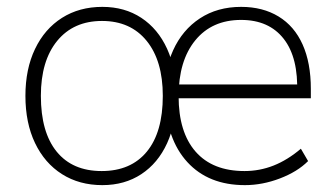

<svg xmlns="http://www.w3.org/2000/svg" viewBox="-20 -532 976 559"><path d="M278 7Q211 7 160.5 -25Q110 -57 82 -115.5Q54 -174 54 -253Q54 -331 82 -389.5Q110 -448 160.5 -480Q211 -512 278 -512Q343 -512 391.5 -480Q440 -448 466.5 -390Q493 -332 493 -253Q493 -173 466.5 -115Q440 -57 391.5 -25Q343 7 278 7ZM276 -34Q361 -34 407.5 -90.5Q454 -147 454 -253Q454 -355 407 -413Q360 -471 277 -471Q194 -471 146.5 -413Q99 -355 99 -253Q99 -147 145 -90.5Q191 -34 276 -34ZM693 7Q587 7 525.5 -60Q464 -127 460 -248Q457 -326 484 -385.5Q511 -445 562 -478.5Q613 -512 682 -512Q745 -512 791 -484Q837 -456 861 -402.5Q885 -349 885 -273V-246H480L479 -286H862L845 -261Q849 -364 806 -419Q763 -474 682 -474Q597 -474 548.5 -414.5Q500 -355 500 -252Q500 -147 549.5 -90.5Q599 -34 692 -34Q736 -34 776.5 -50Q817 -66 856 -99L877 -63Q846 -32 795 -12.5Q744 7 693 7Z"/></svg>

Font: Muli ExtraLight
Style: Regular
Weight: 250
Designer: Vernon Adams
Foundry: Vernon Adams
Version: Version 2.100; ttfautohint (v1.8.1.43-b0c9)